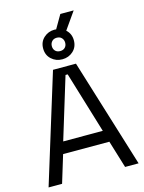

<svg xmlns="http://www.w3.org/2000/svg" viewBox="-147 -1109 899 1195"><g transform="rotate(-15 303.0 -512.0)"><path d="M13 0 229 -700H377L593 0H506L452 -177H154L100 0ZM430 -253 310 -649H296L175 -253ZM291 -900 363 -1024H449L362 -900ZM204 -844Q204 -886 233 -912.5Q262 -939 302 -939Q344 -939 373 -912.5Q402 -886 402 -844Q402 -801 373 -774.5Q344 -748 303 -748Q262 -748 233 -774.5Q204 -801 204 -844ZM346 -844Q346 -862 334.5 -874.5Q323 -887 303 -887Q283 -887 271.5 -874.5Q260 -862 260 -844Q260 -825 271.5 -813Q283 -801 303 -801Q323 -801 334.5 -813Q346 -825 346 -844Z"/></g></svg>

Font: Space Grotesk Frontify
Style: Regular
Weight: 400
Designer: Florian Karsten
Version: Version 2.000